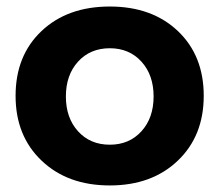

<svg xmlns="http://www.w3.org/2000/svg" viewBox="-20 -563 673 589"><path d="M316.9 -543Q446.3 -543 525.6 -467.8Q605 -392.6 605 -269Q605 -146 525.4 -70.1Q445.8 5.9 316.9 5.9Q187.5 5.9 107.7 -70.1Q27.8 -146 27.8 -269Q27.8 -392.6 107.4 -467.8Q187 -543 316.9 -543ZM316.9 -415Q256.8 -415 219.5 -374Q182.1 -333 182.1 -267.1Q182.1 -201.2 219.5 -160.2Q256.8 -119.1 316.9 -119.1Q376.5 -119.1 413.8 -160.2Q451.2 -201.2 451.2 -267.1Q451.2 -333 413.8 -374Q376.5 -415 316.9 -415Z"/></svg>

Font: Montserrat arm SemiBold
Style: Regular
Weight: 600
Designer: Julieta Ulanovsky
Foundry: Julieta Ulanovsky
Version: Version 6.000;PS 006.000;hotconv 1.0.88;makeotf.lib2.5.64775